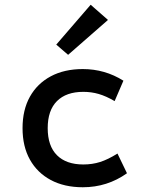

<svg xmlns="http://www.w3.org/2000/svg" viewBox="-20 -777 620 809"><path d="M329 12Q251 12 194 -18.5Q137 -49 106 -104.5Q75 -160 75 -237Q75 -314 106 -369.5Q137 -425 194 -455.5Q251 -486 329 -486Q422 -486 500 -437L463 -351Q427 -372 396 -381Q365 -390 331 -390Q259 -390 220 -351Q181 -312 181 -237Q181 -162 220 -123Q259 -84 331 -84Q369 -84 402 -94.5Q435 -105 475 -130L515 -47Q432 12 329 12ZM267 -546 217 -589 362 -757 435 -693Z"/></svg>

Font: Sometype Mono SemiBold
Style: Regular
Weight: 600
Designer: Ryoichi Tsunekawa
Foundry: Dharma Type
Version: Version 1.001